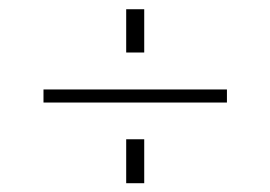

<svg xmlns="http://www.w3.org/2000/svg" viewBox="-20 -460 600 426"><path d="M76.5 -232.5H483.5V-261.5H76.5ZM260 -53.5H300V-151H260ZM260 -343.5H300V-439.5H260Z"/></svg>

Font: HK Grotesk ExtraLight
Style: Regular
Weight: 200
Designer: Alfredo Marco Pradil
Foundry: Hanken Design Co.
Version: Version 3.001;FEAKit 1.0